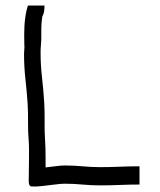

<svg xmlns="http://www.w3.org/2000/svg" viewBox="-20 -668 580 695"><path d="M485 -66V0Q450 0 414 1.5Q378 3 342 3Q310 3 278 0Q246 -3 214 -3Q201 -3 178 0Q155 3 132 5.5Q109 8 95 7Q84 7 84 -12Q84 -34 84.5 -55Q85 -76 85 -97Q85 -108 85 -127Q85 -146 84 -157Q81 -191 81.5 -225Q82 -259 80 -293Q77 -337 72 -382Q67 -427 67 -473Q67 -481 68 -490Q69 -499 68 -507Q67 -547 68.5 -574.5Q70 -602 76 -630Q78 -638 79.5 -642.5Q81 -647 81 -648H141Q141 -627 137 -616.5Q133 -606 134 -613Q129 -585 129.5 -552.5Q130 -520 128 -502Q127 -495 127 -488Q127 -481 127 -473Q127 -432 132 -388.5Q137 -345 140 -298Q142 -261 141.5 -227.5Q141 -194 143 -163Q144 -153 144.5 -132Q145 -111 145 -97Q145 -88 145 -79.5Q145 -71 145 -62Q163 -64 182.5 -66.5Q202 -69 214 -69Q247 -69 279 -66Q311 -63 342 -63Q377 -63 412.5 -64.5Q448 -66 485 -66Z"/></svg>

Font: Syne
Style: Italic
Weight: 400
Italic angle: -9°
Designer: Lucas Descroix
Foundry: Bonjour Monde
Version: Version 2.000; ttfautohint (v1.8.3)